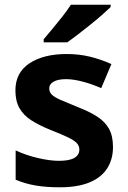

<svg xmlns="http://www.w3.org/2000/svg" viewBox="-20 -786 542 816"><path d="M460.2 -161.4Q460.2 -109.4 435.8 -70.8Q411.3 -32.1 361.1 -11.1Q311 10 234 10Q176.2 10 132 2.5Q87.9 -4.9 46.5 -22.2V-146.7Q91.3 -125.8 142 -114.2Q192.7 -102.5 229.9 -102.5Q275.6 -102.5 296.4 -115.1Q317.3 -127.8 317.3 -150.4Q317.3 -165.5 306.9 -177.2Q296.5 -188.9 269.8 -201.9Q243.2 -214.8 193.8 -234.2Q145.5 -253.6 112.4 -275.2Q79.4 -296.7 62.5 -326.8Q45.5 -356.9 45.5 -401.6Q45.5 -477.5 105.3 -516.9Q165.1 -556.4 263 -556.4Q315.6 -556.4 361.5 -545.3Q407.4 -534.3 453.5 -513.7L410.1 -411.3Q371.8 -428.4 331.8 -439Q291.7 -449.6 261.3 -449.6Q226.8 -449.6 208 -439.1Q189.3 -428.6 189.3 -410.2Q189.3 -395.5 199.5 -384.6Q209.8 -373.7 236.3 -361.9Q262.9 -350.2 310.8 -330.8Q360 -311.8 393.2 -290.3Q426.5 -268.7 443.4 -238.4Q460.2 -208.1 460.2 -161.4ZM450.2 -756Q435.7 -742 412.6 -721.7Q389.5 -701.4 362.6 -679.9Q335.7 -658.4 310.3 -638.9Q285 -619.4 265.7 -606H165.6V-619.2Q181.9 -638.2 203.3 -663.9Q224.8 -689.6 246.1 -716.8Q267.3 -744 281.4 -766H450.2Z"/></svg>

Font: Noto Sans Meetei Mayek
Style: Regular
Weight: 400
Designer: Monotype Design Team and Neelakash Kshetrimayum
Foundry: Monotype Imaging Inc.
Version: Version 2.002